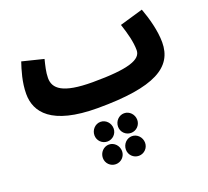

<svg xmlns="http://www.w3.org/2000/svg" viewBox="-143 -649 1323 1222"><g transform="rotate(-20 518.5 -38.0)"><path d="M456 21C844 21 984 -65 984 -233C984 -311 959 -402 933 -472L775 -426C797 -360 814 -297 814 -241C814 -178 727 -145 482 -145C278 -145 223 -195 223 -267C223 -306 234 -349 244 -389L99 -425C82 -374 58 -298 58 -219C58 -96 142 21 456 21ZM601 242C637 242 666 213 666 177C666 140 637 109 601 109C565 109 536 140 536 177C536 213 565 242 601 242ZM441 242C477 242 506 213 506 177C506 140 477 109 441 109C405 109 376 140 376 177C376 213 405 242 441 242ZM598 396C634 396 663 367 663 331C663 294 634 263 598 263C562 263 533 294 533 331C533 367 562 396 598 396ZM442 396C478 396 507 367 507 331C507 294 478 263 442 263C406 263 377 294 377 331C377 367 406 396 442 396Z"/></g></svg>

Font: Noto Sans Arabic SemCond Blk
Style: Regular
Weight: 900
Width: 4
Designer: Monotype Design Team, Nadine Chahine, Nizar Qandah and Khaled Hosny
Foundry: Monotype Imaging Inc.
Version: Version 2.012